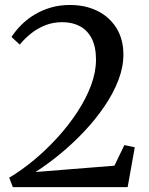

<svg xmlns="http://www.w3.org/2000/svg" viewBox="-20 -772 614 792"><path d="M18 -39Q70 -70 121.5 -113Q173 -156 218.8 -206.5Q264.5 -257 300 -311.5Q335.5 -366 355.8 -420.5Q376 -475 376 -526Q376 -578.5 358.5 -612.8Q341 -647 309.8 -663.8Q278.5 -680.5 237 -680.5Q198.5 -680.5 166 -667.5Q133.5 -654.5 107.2 -633.2Q81 -612 61.5 -588L27.5 -619.5Q44 -645 67.2 -668.5Q90.5 -692 121 -710.8Q151.5 -729.5 188.5 -740.5Q225.5 -751.5 268 -751.5Q333 -751.5 382.8 -726.5Q432.5 -701.5 460.8 -655.5Q489 -609.5 489 -547Q489 -495 468.2 -441Q447.5 -387 411.2 -333.8Q375 -280.5 328.5 -231Q282 -181.5 230 -138.5Q178 -95.5 126.5 -62.5L452 -88.5L493 -173.5L536 -164.5L506.5 0H33Z"/></svg>

Font: Merriweather 72pt
Style: Regular
Weight: 400
Version: Version 2.100